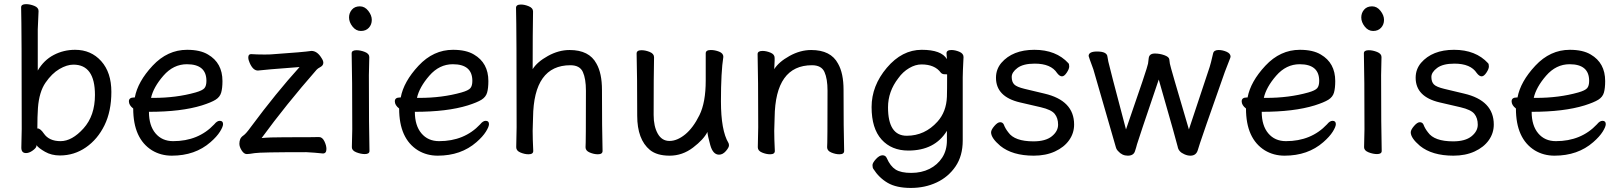

<svg xmlns="http://www.w3.org/2000/svg" viewBox="-20 -735 7897 936"><path d="M442.9 -272Q442.9 -419.9 337.9 -419.9Q306.2 -419.9 269.5 -398.4Q232.9 -377 201.9 -332Q170.9 -287.1 165 -209Q162.1 -167 162.1 -110.8L161.1 -109.9Q161.1 -108.9 163.1 -108.9Q176.8 -108.9 193.8 -84Q219.2 -46.9 275.1 -46.9Q331.1 -46.9 387 -108.9Q442.9 -170.9 442.9 -272ZM272 22.9Q231 22.9 199.5 4.9Q168 -13.2 158.2 -26.9V-29.8L157.2 -21Q154.8 -12.2 138.4 -0.5Q122.1 11.2 106.9 11.2Q84 11.2 84 -15.1L85.9 -106Q85.9 -592.8 83 -699.2Q83 -714.8 106.9 -714.8Q126 -714.8 147 -706.5Q168 -698.2 168 -681.2L164.1 -591.8V-391.1Q193.8 -441.9 241.9 -467Q290 -492.2 346.2 -492.2Q423.8 -492.2 473.4 -437Q522.9 -381.8 522.9 -287.1Q522.9 -192.9 489.5 -124.5Q456.1 -56.2 398.9 -16.6Q341.8 22.9 272 22.9Z M728 -257.8Q839.4 -257.8 933.1 -284.2Q967.3 -293.9 976.8 -305.4Q986.3 -316.9 986.3 -340.8Q986.3 -421.9 891.1 -421.9Q825.2 -421.9 776.6 -366Q728 -310.1 716.3 -257.8ZM817.4 23.9Q764.2 23.9 721.2 -2Q629.4 -59.1 629.4 -206.1Q608.4 -222.2 608.4 -241Q608.4 -259.8 633.3 -259.8H637.2Q651.4 -336.9 723.9 -414.6Q796.4 -492.2 892.1 -492.2Q956.1 -492.2 994.1 -469.2Q1064.5 -428.2 1064.5 -339.8Q1064.5 -305.2 1058.3 -283.7Q1052.2 -262.2 1031.2 -249Q1010.3 -235.8 964.4 -221.2Q863.3 -189.9 706.1 -189.9Q706.1 -123 738 -85Q770 -46.9 824.2 -46.9Q947.3 -46.9 1024.4 -128.9Q1038.1 -146 1051.3 -146Q1067.4 -146 1067.4 -129.9Q1067.4 -117.2 1052.2 -93Q1037.1 -68.8 1006.3 -42Q931.2 23.9 817.4 23.9Z M1183.1 16.1Q1169.4 16.1 1158.2 -1.5Q1147 -19 1147 -34.2Q1147 -46.9 1151.1 -56.9Q1155.3 -66.9 1167.2 -75Q1179.2 -83 1203.1 -116.2Q1326.2 -282.2 1440.4 -408.2Q1265.1 -395 1237.3 -391.1Q1213.4 -391.1 1197.3 -428.2Q1190.4 -442.9 1190.4 -455.1Q1190.4 -471.2 1204.1 -471.2Q1231.4 -469.2 1268.1 -469.2Q1296.4 -469.2 1305.2 -470.2Q1461.4 -481 1498 -486.8Q1526.4 -486.8 1547.4 -452.1Q1556.2 -439 1556.2 -429.2Q1556.2 -416 1542.2 -408.4Q1528.3 -400.9 1523.4 -395Q1373 -223.1 1255.4 -62Q1292 -65.9 1369.1 -65.9Q1519 -65.9 1535.2 -66.9Q1551.3 -66.9 1561.3 -46.4Q1571.3 -25.9 1571.3 -8.8Q1571.3 13.2 1554.2 13.2Q1513.2 8.8 1473.1 6.8Q1248 6.8 1221.2 11.5Q1194.3 16.1 1183.1 16.1Z M1758.3 16.1Q1739.3 16.1 1717.3 7.6Q1695.3 -1 1695.3 -17.1L1697.3 -105Q1697.3 -368.2 1694.3 -475.1Q1694.3 -490.2 1718.3 -490.2Q1737.3 -490.2 1758.8 -481.7Q1780.3 -473.1 1780.3 -457L1778.3 -368.2Q1778.3 -105 1781.2 1Q1781.2 16.1 1758.3 16.1ZM1681.6 -649.9Q1681.6 -671.9 1695.6 -688Q1709.5 -704.1 1734.4 -704.1Q1758.3 -704.1 1775.4 -682.1Q1792.5 -660.2 1792.5 -638.2Q1792.5 -615.2 1778.1 -599.6Q1763.7 -584 1739.5 -584Q1715.3 -584 1698.5 -605.5Q1681.6 -627 1681.6 -649.9Z M2024.4 -257.8Q2135.7 -257.8 2229.5 -284.2Q2263.7 -293.9 2273.2 -305.4Q2282.7 -316.9 2282.7 -340.8Q2282.7 -421.9 2187.5 -421.9Q2121.6 -421.9 2073 -366Q2024.4 -310.1 2012.7 -257.8ZM2113.8 23.9Q2060.5 23.9 2017.6 -2Q1925.8 -59.1 1925.8 -206.1Q1904.8 -222.2 1904.8 -241Q1904.8 -259.8 1929.7 -259.8H1933.6Q1947.8 -336.9 2020.3 -414.6Q2092.8 -492.2 2188.5 -492.2Q2252.4 -492.2 2290.5 -469.2Q2360.8 -428.2 2360.8 -339.8Q2360.8 -305.2 2354.7 -283.7Q2348.6 -262.2 2327.6 -249Q2306.6 -235.8 2260.7 -221.2Q2159.7 -189.9 2002.4 -189.9Q2002.4 -123 2034.4 -85Q2066.4 -46.9 2120.6 -46.9Q2243.7 -46.9 2320.8 -128.9Q2334.5 -146 2347.7 -146Q2363.8 -146 2363.8 -129.9Q2363.8 -117.2 2348.6 -93Q2333.5 -68.8 2302.7 -42Q2227.5 23.9 2113.8 23.9Z M2894.5 17.1Q2875.5 17.1 2855 8.5Q2834.5 0 2834.5 -17.1Q2836.4 -34.2 2836.4 -293Q2836.4 -351.1 2821.5 -384Q2806.6 -417 2760.7 -417Q2581.5 -417 2578.6 -162.1L2576.7 -97.2Q2576.7 -59.1 2579.6 1Q2579.6 17.1 2556.6 17.1Q2537.6 17.1 2517.1 8.5Q2496.6 0 2496.6 -17.1L2498.5 -115.2Q2498.5 -589.8 2495.6 -696.8Q2495.6 -712.9 2519.5 -712.9Q2537.6 -712.9 2558.1 -704.3Q2578.6 -695.8 2578.6 -679.2Q2576.7 -580.1 2576.7 -397.9Q2598.6 -433.1 2651.1 -462.2Q2703.6 -491.2 2756.8 -491.2Q2852.5 -491.2 2887.7 -424.8Q2914.6 -377.9 2914.6 -296.9Q2914.6 -105 2917.5 1Q2917.5 17.1 2894.5 17.1Z M3148.4 -3.9Q3086.4 -55.2 3086.4 -170.9Q3086.4 -368.2 3083.5 -474.1Q3083.5 -490.2 3107.4 -490.2Q3126.5 -490.2 3147.5 -481.7Q3168.5 -473.1 3168.5 -456.1Q3166.5 -368.2 3166.5 -174.8Q3166.5 -119.1 3186.5 -83.5Q3206.5 -47.9 3243.7 -47.9Q3281.2 -47.9 3320.3 -79.8Q3359.4 -111.8 3389.9 -173.8Q3420.4 -235.8 3420.4 -341.8V-475.1Q3420.4 -491.2 3445.3 -491.2Q3465.3 -491.2 3485.8 -483.2Q3506.3 -475.1 3506.3 -458Q3494.6 -384.8 3494.6 -241.2Q3494.6 -99.1 3531.2 -38.1Q3533.7 -34.2 3533.7 -25.9Q3533.7 -16.1 3518.6 1.5Q3503.4 19 3485.4 19Q3455.6 19 3442.6 -27.6Q3429.7 -74.2 3428.7 -91.8Q3410.6 -55.2 3358.6 -15.6Q3306.6 23.9 3244.6 23.9Q3182.6 23.9 3148.4 -3.9Z M4072.3 17.1Q4053.2 17.1 4032.7 8.5Q4012.2 0 4012.2 -17.1Q4014.2 -34.2 4014.2 -293Q4014.2 -351.1 3999.3 -384Q3984.4 -417 3938.5 -417Q3759.3 -417 3756.3 -162.1L3754.4 -97.2Q3754.4 -59.1 3757.3 1Q3757.3 17.1 3734.4 17.1Q3715.3 17.1 3694.8 8.5Q3674.3 0 3674.3 -17.1L3676.3 -115.2Q3676.3 -363.8 3673.3 -471.2Q3673.3 -486.8 3697.3 -486.8Q3715.3 -486.8 3735.8 -478.5Q3756.3 -470.2 3756.3 -453.1V-439Q3754.4 -411.1 3754.4 -397.9Q3776.4 -433.1 3828.9 -462.2Q3881.3 -491.2 3934.6 -491.2Q4030.3 -491.2 4065.4 -424.8Q4092.3 -377.9 4092.3 -296.9Q4092.3 -105 4095.2 1Q4095.2 17.1 4072.3 17.1Z M4400.4 -73.2Q4488.3 -73.2 4550.3 -142.1Q4593.3 -189.9 4596.2 -263.2Q4597.2 -290 4597.2 -372.1Q4597.2 -373 4585.2 -373Q4573.2 -373 4566.4 -380.9Q4537.1 -420.9 4472.2 -420.9Q4442.4 -420.9 4411.9 -402.8Q4381.3 -384.8 4359.4 -354Q4309.1 -289.1 4309.1 -211.9Q4309.1 -73.2 4400.4 -73.2ZM4420.4 181.2Q4350.1 181.2 4307.6 156.5Q4265.1 131.8 4237.3 87.9Q4233.4 82 4233.4 69.8Q4233.4 59.1 4250.2 40.5Q4267.1 22 4282.2 22Q4297.4 22 4303.2 36.1Q4320.3 75.2 4346.2 91.6Q4372.1 107.9 4422.1 107.9Q4472.2 107.9 4511.2 88.4Q4550.3 68.8 4573.2 33.4Q4596.2 -2 4596.2 -50.8V-97.2Q4537.1 -1 4408.2 -1Q4326.2 -1 4277.6 -54.9Q4229 -108.9 4229 -212.9Q4229 -316.9 4303.2 -404.5Q4377.4 -492.2 4473.4 -492.2Q4569.3 -492.2 4596.2 -446.8L4594.2 -475.1Q4594.2 -491.2 4618.2 -491.2Q4636.2 -491.2 4656.7 -482.7Q4677.2 -474.1 4677.2 -457Q4673.3 -380.9 4673.3 -357.9V-49.8Q4673.3 24.9 4638.2 76.4Q4603 127.9 4546.1 154.5Q4489.3 181.2 4420.4 181.2Z M5019.5 23.9Q4915.5 23.9 4856.4 -23.9Q4811.5 -62 4811.5 -89.8Q4811.5 -102.1 4827.4 -120.6Q4843.3 -139.2 4855.5 -139.2Q4868.2 -139.2 4873.5 -127.9Q4880.4 -108.9 4895.5 -89.8Q4926.3 -45.9 5018.1 -45.9Q5077.1 -45.9 5107.7 -70.6Q5138.2 -95.2 5138.2 -127.2Q5138.2 -159.2 5121.8 -179.7Q5105.5 -200.2 5054 -212.2Q5002.4 -224.1 4952.1 -235.8Q4835.4 -263.2 4835.4 -356Q4835.4 -397 4861.3 -428.2Q4916.5 -492.2 5022.5 -492.2Q5128.4 -492.2 5188.5 -426.8Q5192.4 -422.9 5192.4 -410.9Q5192.4 -398.9 5180.4 -380.9Q5168.5 -362.8 5157.2 -362.8Q5145.5 -362.8 5133.3 -378.9Q5103.5 -424.8 5024.4 -424.8Q4968.3 -424.8 4940.2 -403.8Q4912.1 -382.8 4912.1 -359.9Q4912.1 -335.9 4924.3 -323.5Q4936.5 -311 4975.1 -301.8L5071.3 -278.8Q5216.3 -245.1 5216.3 -127.9Q5216.3 -85.9 5191.9 -51.5Q5167.5 -17.1 5122.8 3.4Q5078.1 23.9 5019.5 23.9Z M5783.2 23.9Q5769 23.9 5753.9 17.1Q5725.1 4.9 5721.2 -20Q5720.2 -28.8 5628.9 -347.2Q5525.9 -43.9 5522.9 -31.5Q5520 -19 5512.9 2.4Q5505.9 23.9 5478 23.9Q5450.2 23.9 5431.2 2Q5422.9 -5.9 5419.9 -17.1L5310.1 -397Q5287.1 -459 5287.1 -461.9Q5287.1 -483.9 5328.1 -483.9Q5377 -483.9 5378.9 -458Q5380.9 -448.2 5383.1 -434.6Q5385.3 -420.9 5469.2 -104Q5575.2 -409.2 5576.7 -425Q5578.1 -440.9 5580.1 -452.1Q5583 -474.1 5609.9 -474.1Q5633.3 -474.1 5655.8 -466.1Q5678.2 -458 5680.2 -446.5Q5682.1 -435.1 5683.1 -424.6Q5684.1 -414.1 5775.9 -104L5877 -408.2Q5881.8 -421.9 5894 -475.1Q5897.9 -491.2 5920.9 -491.2Q5939.9 -491.2 5959.5 -482.7Q5979 -474.1 5979 -459Q5979 -455.1 5973.6 -442.6Q5968.3 -430.2 5951.2 -384.8Q5835 -55.2 5830.1 -37.6Q5825.2 -20 5819.8 -4.9Q5812 23.9 5783.2 23.9Z M6152.8 -257.8Q6264.2 -257.8 6357.9 -284.2Q6392.1 -293.9 6401.6 -305.4Q6411.1 -316.9 6411.1 -340.8Q6411.1 -421.9 6315.9 -421.9Q6250 -421.9 6201.4 -366Q6152.8 -310.1 6141.1 -257.8ZM6242.2 23.9Q6189 23.9 6146 -2Q6054.2 -59.1 6054.2 -206.1Q6033.2 -222.2 6033.2 -241Q6033.2 -259.8 6058.1 -259.8H6062Q6076.2 -336.9 6148.7 -414.6Q6221.2 -492.2 6316.9 -492.2Q6380.9 -492.2 6418.9 -469.2Q6489.3 -428.2 6489.3 -339.8Q6489.3 -305.2 6483.2 -283.7Q6477.1 -262.2 6456.1 -249Q6435.1 -235.8 6389.2 -221.2Q6288.1 -189.9 6130.9 -189.9Q6130.9 -123 6162.8 -85Q6194.8 -46.9 6249 -46.9Q6372.1 -46.9 6449.2 -128.9Q6462.9 -146 6476.1 -146Q6492.2 -146 6492.2 -129.9Q6492.2 -117.2 6477.1 -93Q6461.9 -68.8 6431.2 -42Q6356 23.9 6242.2 23.9Z M6692.9 16.1Q6673.8 16.1 6651.9 7.6Q6629.9 -1 6629.9 -17.1L6631.8 -105Q6631.8 -368.2 6628.9 -475.1Q6628.9 -490.2 6652.8 -490.2Q6671.9 -490.2 6693.4 -481.7Q6714.8 -473.1 6714.8 -457L6712.9 -368.2Q6712.9 -105 6715.8 1Q6715.8 16.1 6692.9 16.1ZM6616.2 -649.9Q6616.2 -671.9 6630.1 -688Q6644 -704.1 6668.9 -704.1Q6692.9 -704.1 6710 -682.1Q6727.1 -660.2 6727.1 -638.2Q6727.1 -615.2 6712.6 -599.6Q6698.2 -584 6674.1 -584Q6649.9 -584 6633.1 -605.5Q6616.2 -627 6616.2 -649.9Z M7065.4 23.9Q6961.4 23.9 6902.3 -23.9Q6857.4 -62 6857.4 -89.8Q6857.4 -102.1 6873.3 -120.6Q6889.2 -139.2 6901.4 -139.2Q6914.1 -139.2 6919.4 -127.9Q6926.3 -108.9 6941.4 -89.8Q6972.2 -45.9 7064 -45.9Q7123 -45.9 7153.6 -70.6Q7184.1 -95.2 7184.1 -127.2Q7184.1 -159.2 7167.7 -179.7Q7151.4 -200.2 7099.9 -212.2Q7048.3 -224.1 6998 -235.8Q6881.3 -263.2 6881.3 -356Q6881.3 -397 6907.2 -428.2Q6962.4 -492.2 7068.4 -492.2Q7174.3 -492.2 7234.4 -426.8Q7238.3 -422.9 7238.3 -410.9Q7238.3 -398.9 7226.3 -380.9Q7214.4 -362.8 7203.1 -362.8Q7191.4 -362.8 7179.2 -378.9Q7149.4 -424.8 7070.3 -424.8Q7014.2 -424.8 6986.1 -403.8Q6958 -382.8 6958 -359.9Q6958 -335.9 6970.2 -323.5Q6982.4 -311 7021 -301.8L7117.2 -278.8Q7262.2 -245.1 7262.2 -127.9Q7262.2 -85.9 7237.8 -51.5Q7213.4 -17.1 7168.7 3.4Q7124 23.9 7065.4 23.9Z M7468.8 -257.8Q7580.1 -257.8 7673.8 -284.2Q7708 -293.9 7717.5 -305.4Q7727.1 -316.9 7727.1 -340.8Q7727.1 -421.9 7631.8 -421.9Q7565.9 -421.9 7517.3 -366Q7468.8 -310.1 7457 -257.8ZM7558.1 23.9Q7504.9 23.9 7461.9 -2Q7370.1 -59.1 7370.1 -206.1Q7349.1 -222.2 7349.1 -241Q7349.1 -259.8 7374 -259.8H7377.9Q7392.1 -336.9 7464.6 -414.6Q7537.1 -492.2 7632.8 -492.2Q7696.8 -492.2 7734.9 -469.2Q7805.2 -428.2 7805.2 -339.8Q7805.2 -305.2 7799.1 -283.7Q7793 -262.2 7772 -249Q7751 -235.8 7705.1 -221.2Q7604 -189.9 7446.8 -189.9Q7446.8 -123 7478.8 -85Q7510.7 -46.9 7564.9 -46.9Q7688 -46.9 7765.1 -128.9Q7778.8 -146 7792 -146Q7808.1 -146 7808.1 -129.9Q7808.1 -117.2 7793 -93Q7777.8 -68.8 7747.1 -42Q7671.9 23.9 7558.1 23.9Z"/></svg>

Font: LXGW WenKai Screen
Style: Regular
Weight: 400
Designer: LXGW / Fontworks Inc.
Foundry: LXGW / Fontworks Inc.
Version: Version 1.510;January 18,2025